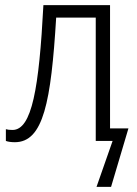

<svg xmlns="http://www.w3.org/2000/svg" viewBox="-20 -552 535 752"><path d="M411 -49V-532H150C133 -207 105 -43 29 -43C18 -43 9 -44 3 -46V0C11 3 23 5 38 5C150 5 180 -153 200 -483H355V0H421L358 180H415L483 -49Z"/></svg>

Font: Noto Sans SemiCondensed Light
Style: Regular
Weight: 300
Width: 4
Designer: Monotype Design Team
Foundry: Monotype Imaging Inc.
Version: Version 2.013